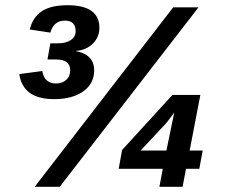

<svg xmlns="http://www.w3.org/2000/svg" viewBox="-20 -716 874 736"><path d="M249 -447Q249 -488 195 -488H162L173 -550H203Q233 -550 251.5 -562.5Q270 -575 270 -596Q270 -637 229 -637Q186 -637 173 -591L94 -603Q106 -651 141 -673.5Q176 -696 239 -696Q361 -696 361 -609Q361 -574 336 -549Q311 -524 272 -521L271 -520Q341 -507 341 -446Q341 -396 299.5 -366Q258 -336 187 -336Q68 -336 54 -432L142 -444Q150 -396 195 -396Q218 -396 233.5 -409.5Q249 -423 249 -447ZM741 -688 209 0H113L644 -688ZM744 -69H693L680 0H591L604 -69H435L448 -141L641 -352H748L707 -139H757ZM606 -232 519 -139H618L648 -285L640 -274Q621 -247 606 -232Z"/></svg>

Font: Libra Sans
Style: Bold Italic
Weight: 700
Italic angle: -12°
Foundry: Context Ltd
Version: Version 1.002